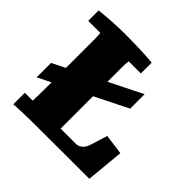

<svg xmlns="http://www.w3.org/2000/svg" viewBox="-172 -852 1027 1027"><g transform="rotate(45 341.5 -338.5)"><path d="M518.6 -529.3V-419.9L46.4 -184.6V-293.5ZM334.5 -593.3Q331.1 -579.1 331.1 -551.3V-81.5H442.9Q460.4 -81.5 471.9 -88.1Q483.4 -94.7 491 -104.7Q498.5 -114.7 502.7 -126.2Q506.8 -137.7 509.8 -147.9Q514.6 -165 521 -184.3Q527.3 -203.6 535.2 -230L649.9 -214.4L629.4 0H423.8Q276.4 0 185.1 1Q93.8 2 60.1 5.9V-81.5H119.6Q120.6 -103.5 121.1 -122.8Q121.6 -142.1 121.6 -159.2V-551.3Q121.6 -564.5 120.8 -575Q120.1 -585.4 119.1 -593.3H27.8V-672.4Q81.1 -677.7 127.9 -680.4Q174.8 -683.1 217.8 -683.1Q282.2 -683.1 333.5 -681.2Q384.8 -679.2 425.8 -675.3V-593.3Z"/></g></svg>

Font: Tienne Black
Style: Regular
Weight: 900
Designer: vernon adams
Foundry: vernon adams
Version: Version 001.001